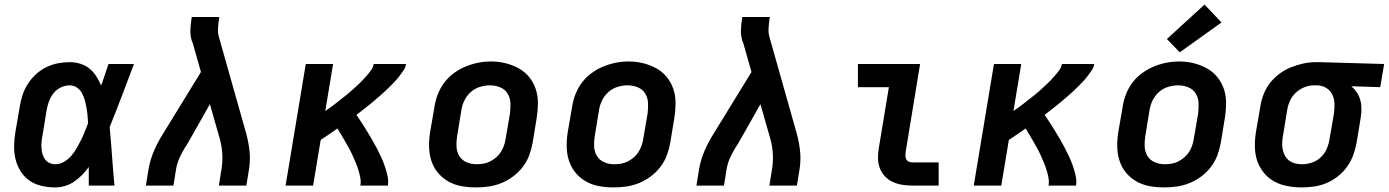

<svg xmlns="http://www.w3.org/2000/svg" viewBox="-20 -809 6054 837"><path d="M221 8Q191 8 162 1.5Q133 -5 109.5 -21Q86 -37 70.5 -61.5Q55 -86 48 -114Q41 -142 41.5 -172.5Q42 -203 47 -233L66 -343Q70 -369 78 -394Q86 -419 101 -442.5Q116 -466 136.5 -485Q157 -504 181.5 -516Q206 -528 232 -533Q258 -538 284 -538Q308 -538 330.5 -531Q353 -524 370.5 -509.5Q388 -495 400 -476Q412 -457 421 -436Q429 -459 437 -482.5Q445 -506 453 -530H564Q538 -461 512 -392.5Q486 -324 458 -255Q464 -192 468.5 -128Q473 -64 479 0H367Q367 -20 367 -40.5Q367 -61 367 -81Q354 -63 338 -46.5Q322 -30 303.5 -17.5Q285 -5 264 1.5Q243 8 221 8ZM221 -93Q241 -93 259 -103.5Q277 -114 290.5 -129.5Q304 -145 314 -162.5Q324 -180 333 -198Q342 -216 349.5 -234.5Q357 -253 364 -272Q363 -289 361.5 -306Q360 -323 357 -339.5Q354 -356 349.5 -372.5Q345 -389 337 -403.5Q329 -418 315 -427.5Q301 -437 284 -437Q264 -437 244.5 -427.5Q225 -418 212.5 -401.5Q200 -385 193 -365.5Q186 -346 183 -327L165 -217Q162 -203 161 -189.5Q160 -176 161 -162.5Q162 -149 165.5 -136.5Q169 -124 176.5 -114Q184 -104 196 -98.5Q208 -93 221 -93Z M616 0 628 -74Q635 -114 652 -153Q669 -192 692 -228L856 -495L820 -622Q819 -624 818 -626.5Q817 -629 816 -631V-632Q809 -654 810 -678.5Q811 -703 815 -728L816 -735H936L935 -728Q932 -708 930.5 -687.5Q929 -667 934 -649L1053 -228Q1063 -192 1067.5 -153Q1072 -114 1066 -74L1054 0H934L946 -74Q951 -106 949 -138.5Q947 -171 939 -201L895 -355L817 -217L794 -177Q792 -174 789.5 -170.5Q787 -167 785 -164V-163Q772 -142 762 -119.5Q752 -97 748 -74L736 0Z M1225 0 1313 -530H1432L1398 -325Q1411 -334 1423 -342.5Q1435 -351 1446.5 -360.5Q1458 -370 1470 -379Q1482 -388 1493.5 -397.5Q1505 -407 1516 -417Q1527 -427 1538 -437Q1549 -447 1559.5 -458Q1570 -469 1579.5 -480Q1589 -491 1598 -503.5Q1607 -516 1609 -530H1750Q1748 -515 1739 -502Q1730 -489 1720.5 -476.5Q1711 -464 1700 -452.5Q1689 -441 1678 -430Q1667 -419 1655.5 -408.5Q1644 -398 1632 -387.5Q1620 -377 1608 -367Q1596 -357 1583.5 -347Q1571 -337 1558.5 -327.5Q1546 -318 1534 -308Q1546 -291 1557.5 -273Q1569 -255 1580 -237Q1591 -219 1601.5 -201Q1612 -183 1622 -164Q1632 -145 1641 -125.5Q1650 -106 1657 -86Q1664 -66 1669 -44Q1674 -22 1671 0H1551Q1554 -18 1550.5 -35.5Q1547 -53 1542 -69Q1537 -85 1530.5 -100.5Q1524 -116 1517 -131.5Q1510 -147 1502 -161.5Q1494 -176 1485.5 -191Q1477 -206 1468.5 -220Q1460 -234 1451 -249Q1433 -236 1414.5 -223.5Q1396 -211 1378 -199L1345 0Z M2055 8Q2023 8 1992 2.5Q1961 -3 1934.5 -18Q1908 -33 1889 -56Q1870 -79 1860.5 -108Q1851 -137 1850.5 -169Q1850 -201 1855 -233L1874 -343Q1878 -371 1888.5 -398Q1899 -425 1916.5 -448.5Q1934 -472 1958.5 -490Q1983 -508 2010 -519Q2037 -530 2064.5 -535.5Q2092 -541 2121 -541Q2153 -541 2183.5 -533.5Q2214 -526 2240.5 -511.5Q2267 -497 2286 -474Q2305 -451 2315 -422Q2325 -393 2325 -361Q2325 -329 2320 -297L2302 -187Q2297 -159 2287 -132Q2277 -105 2259 -81.5Q2241 -58 2217 -40Q2193 -22 2166 -11Q2139 0 2111 4Q2083 8 2055 8ZM2057 -93Q2072 -93 2087 -95.5Q2102 -98 2116 -105Q2130 -112 2142.5 -122.5Q2155 -133 2163.5 -146.5Q2172 -160 2177 -174.5Q2182 -189 2184 -203L2203 -313Q2206 -337 2205 -360Q2204 -383 2192.5 -401.5Q2181 -420 2160 -428.5Q2139 -437 2116 -437Q2094 -437 2071.5 -430Q2049 -423 2031.5 -407Q2014 -391 2004 -370Q1994 -349 1991 -327L1973 -217Q1969 -194 1970 -171Q1971 -148 1982 -129.5Q1993 -111 2013.5 -102Q2034 -93 2057 -93Z M2655 8Q2623 8 2592 2.5Q2561 -3 2534.5 -18Q2508 -33 2489 -56Q2470 -79 2460.5 -108Q2451 -137 2450.5 -169Q2450 -201 2455 -233L2474 -343Q2478 -371 2488.5 -398Q2499 -425 2516.5 -448.5Q2534 -472 2558.5 -490Q2583 -508 2610 -519Q2637 -530 2664.5 -535.5Q2692 -541 2721 -541Q2753 -541 2783.5 -533.5Q2814 -526 2840.5 -511.5Q2867 -497 2886 -474Q2905 -451 2915 -422Q2925 -393 2925 -361Q2925 -329 2920 -297L2902 -187Q2897 -159 2887 -132Q2877 -105 2859 -81.5Q2841 -58 2817 -40Q2793 -22 2766 -11Q2739 0 2711 4Q2683 8 2655 8ZM2657 -93Q2672 -93 2687 -95.5Q2702 -98 2716 -105Q2730 -112 2742.5 -122.5Q2755 -133 2763.5 -146.5Q2772 -160 2777 -174.5Q2782 -189 2784 -203L2803 -313Q2806 -337 2805 -360Q2804 -383 2792.5 -401.5Q2781 -420 2760 -428.5Q2739 -437 2716 -437Q2694 -437 2671.5 -430Q2649 -423 2631.5 -407Q2614 -391 2604 -370Q2594 -349 2591 -327L2573 -217Q2569 -194 2570 -171Q2571 -148 2582 -129.5Q2593 -111 2613.5 -102Q2634 -93 2657 -93Z M3016 0 3028 -74Q3035 -114 3052 -153Q3069 -192 3092 -228L3256 -495L3220 -622Q3219 -624 3218 -626.5Q3217 -629 3216 -631V-632Q3209 -654 3210 -678.5Q3211 -703 3215 -728L3216 -735H3336L3335 -728Q3332 -708 3330.5 -687.5Q3329 -667 3334 -649L3453 -228Q3463 -192 3467.5 -153Q3472 -114 3466 -74L3454 0H3334L3346 -74Q3351 -106 3349 -138.5Q3347 -171 3339 -201L3295 -355L3217 -217L3194 -177Q3192 -174 3189.5 -170.5Q3187 -167 3185 -164V-163Q3172 -142 3162 -119.5Q3152 -97 3148 -74L3136 0Z M3957 0Q3935 0 3913 -3.5Q3891 -7 3871.5 -16Q3852 -25 3837.5 -40.5Q3823 -56 3815.5 -76Q3808 -96 3807.5 -118.5Q3807 -141 3811 -163L3855 -429H3720V-530H3991L3928 -146Q3927 -138 3927 -130Q3927 -122 3930.5 -115Q3934 -108 3941.5 -104.5Q3949 -101 3957 -101H4072V0Z M4225 0 4313 -530H4432L4398 -325Q4411 -334 4423 -342.5Q4435 -351 4446.5 -360.5Q4458 -370 4470 -379Q4482 -388 4493.5 -397.5Q4505 -407 4516 -417Q4527 -427 4538 -437Q4549 -447 4559.5 -458Q4570 -469 4579.5 -480Q4589 -491 4598 -503.5Q4607 -516 4609 -530H4750Q4748 -515 4739 -502Q4730 -489 4720.5 -476.5Q4711 -464 4700 -452.5Q4689 -441 4678 -430Q4667 -419 4655.5 -408.5Q4644 -398 4632 -387.5Q4620 -377 4608 -367Q4596 -357 4583.5 -347Q4571 -337 4558.5 -327.5Q4546 -318 4534 -308Q4546 -291 4557.5 -273Q4569 -255 4580 -237Q4591 -219 4601.5 -201Q4612 -183 4622 -164Q4632 -145 4641 -125.5Q4650 -106 4657 -86Q4664 -66 4669 -44Q4674 -22 4671 0H4551Q4554 -18 4550.5 -35.5Q4547 -53 4542 -69Q4537 -85 4530.5 -100.5Q4524 -116 4517 -131.5Q4510 -147 4502 -161.5Q4494 -176 4485.5 -191Q4477 -206 4468.5 -220Q4460 -234 4451 -249Q4433 -236 4414.5 -223.5Q4396 -211 4378 -199L4345 0Z M5055 8Q5023 8 4992 2.5Q4961 -3 4934.5 -18Q4908 -33 4889 -56Q4870 -79 4860.5 -108Q4851 -137 4850.5 -169Q4850 -201 4855 -233L4874 -343Q4878 -371 4888.5 -398Q4899 -425 4916.5 -448.5Q4934 -472 4958.5 -490Q4983 -508 5010 -519Q5037 -530 5064.5 -535.5Q5092 -541 5121 -541Q5153 -541 5183.5 -533.5Q5214 -526 5240.5 -511.5Q5267 -497 5286 -474Q5305 -451 5315 -422Q5325 -393 5325 -361Q5325 -329 5320 -297L5302 -187Q5297 -159 5287 -132Q5277 -105 5259 -81.5Q5241 -58 5217 -40Q5193 -22 5166 -11Q5139 0 5111 4Q5083 8 5055 8ZM5057 -93Q5072 -93 5087 -95.5Q5102 -98 5116 -105Q5130 -112 5142.5 -122.5Q5155 -133 5163.5 -146.5Q5172 -160 5177 -174.5Q5182 -189 5184 -203L5203 -313Q5206 -337 5205 -360Q5204 -383 5192.5 -401.5Q5181 -420 5160 -428.5Q5139 -437 5116 -437Q5094 -437 5071.5 -430Q5049 -423 5031.5 -407Q5014 -391 5004 -370Q4994 -349 4991 -327L4973 -217Q4969 -194 4970 -171Q4971 -148 4982 -129.5Q4993 -111 5013.5 -102Q5034 -93 5057 -93ZM5123 -581 5067 -639 5231 -789 5305 -711Z M5654 8Q5623 8 5591.5 2Q5560 -4 5534 -18.5Q5508 -33 5489 -56.5Q5470 -80 5460.5 -108.5Q5451 -137 5450.5 -169Q5450 -201 5455 -233L5474 -343Q5478 -370 5488 -396.5Q5498 -423 5515.5 -446Q5533 -469 5557 -487Q5581 -505 5607.5 -515.5Q5634 -526 5661 -532Q5688 -538 5716 -538Q5720 -538 5724 -538Q5728 -538 5733 -538L6014 -530L5997 -429L5871 -433Q5885 -421 5895 -406Q5905 -391 5910 -373Q5915 -355 5915 -335.5Q5915 -316 5912 -297L5894 -187Q5889 -160 5879.5 -133.5Q5870 -107 5853 -83Q5836 -59 5812.5 -40.5Q5789 -22 5763 -11Q5737 0 5709 4Q5681 8 5654 8ZM5656 -93Q5678 -93 5700 -100.5Q5722 -108 5738.5 -124Q5755 -140 5764 -161Q5773 -182 5776 -203L5795 -313Q5798 -335 5797.5 -356.5Q5797 -378 5788.5 -396Q5780 -414 5762.5 -425Q5745 -436 5724 -437H5716Q5714 -437 5712.5 -437Q5711 -437 5709 -437Q5687 -437 5666 -428.5Q5645 -420 5628.5 -404.5Q5612 -389 5603 -368.5Q5594 -348 5591 -327L5573 -217Q5570 -201 5569.5 -186Q5569 -171 5572 -156.5Q5575 -142 5582 -129.5Q5589 -117 5600.5 -108.5Q5612 -100 5626.5 -96.5Q5641 -93 5656 -93Z"/></svg>

Font: Iosevka Curly Extended
Style: Bold Italic
Weight: 700
Width: 7
Italic angle: -9°
Monospace: yes
Designer: Belleve Invis
Foundry: Belleve Invis
Version: Version 11.1.0; ttfautohint (v1.8.3)